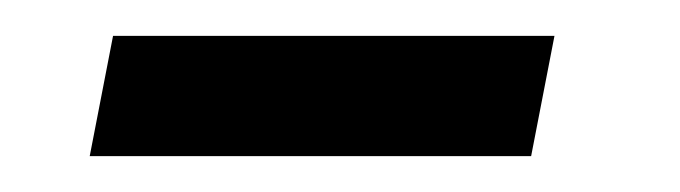

<svg xmlns="http://www.w3.org/2000/svg" viewBox="-20 -267 379 107"><path d="M276 -180H30L43 -247H289Z"/></svg>

Font: Cambay Devanagari
Style: Bold Italic
Weight: 700
Designer: Pooja Saxena
Foundry: Pooja Saxena
Version: Version 1.005;PS 001.005;hotconv 1.0.70;makeotf.lib2.5.58329